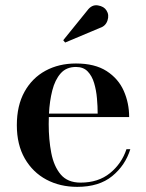

<svg xmlns="http://www.w3.org/2000/svg" viewBox="-20 -717 568 747"><path d="M369 -608.5 233.5 -551.5 226 -560.5 319.5 -676Q337 -700 361 -696Q385 -692 394.5 -676Q405.5 -659 398.2 -637.2Q391 -615.5 369 -608.5ZM487 -136.5Q467.5 -73.5 416.5 -31.8Q365.5 10 280.5 10Q213.5 10 160.5 -18.2Q107.5 -46.5 76.5 -100.2Q45.5 -154 45.5 -230Q45.5 -306 75.2 -359.8Q105 -413.5 157 -441.8Q209 -470 275.5 -470Q349 -470 394.8 -440.5Q440.5 -411 461.5 -363.5Q482.5 -316 482.5 -261.5H170Q169.5 -248 169.5 -234Q169.5 -174 179.5 -122Q189.5 -70 216.2 -38.2Q243 -6.5 293.5 -6.5Q362.5 -6.5 408 -43.5Q453.5 -80.5 472 -136.5ZM275.5 -456.5Q238 -456.5 216 -431.5Q194 -406.5 183.5 -365.2Q173 -324 170.5 -275H360Q360 -303 357.2 -334.5Q354.5 -366 346.2 -393.8Q338 -421.5 321.2 -439Q304.5 -456.5 275.5 -456.5Z"/></svg>

Font: Bodoni* 16 Medium
Style: Regular
Weight: 500
Version: Version 2.2